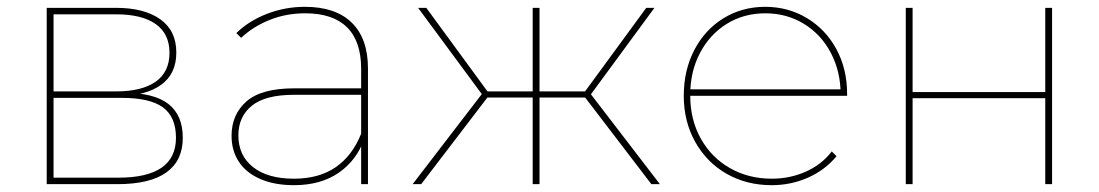

<svg xmlns="http://www.w3.org/2000/svg" viewBox="-20 -540 3222 563"><path d="M117 -517H320Q403 -517 450 -483.5Q497 -450 497 -386Q497 -323 452 -291Q407 -259 330 -259L343 -268Q432 -268 474 -235Q516 -202 516 -136Q516 -69 468 -34.5Q420 0 324 0H117ZM496 -136Q496 -197 458 -225Q420 -253 337 -253H137V-19H327Q496 -19 496 -136ZM477 -385Q477 -441 436.5 -469.5Q396 -498 321 -498H137V-272H321Q396 -272 436.5 -300.5Q477 -329 477 -385Z M1039 -123V-140V-338Q1039 -419 997.5 -460Q956 -501 875 -501Q819 -501 770.5 -481.5Q722 -462 687 -429L673 -443Q710 -479 763 -499.5Q816 -520 874 -520Q964 -520 1011.5 -473.5Q1059 -427 1059 -339V0H1039ZM659 -142Q659 -204 702.5 -242.5Q746 -281 843 -281H1050V-262H842Q758 -262 718.5 -230Q679 -198 679 -143Q679 -84 722 -50Q765 -16 842 -16Q915 -16 964 -49.5Q1013 -83 1039 -148L1049 -135Q1027 -71 974 -34Q921 3 842 3Q785 3 743.5 -15Q702 -33 680.5 -65.5Q659 -98 659 -142Z M1689 -263 1707 -271 1915 0H1890ZM1398 -271 1416 -263 1215 0H1190ZM1206 -517H1230L1416 -263L1398 -257ZM1396 -272H1549V-254H1396ZM1542 -517H1562V0H1542ZM1554 -272H1709V-254H1554ZM1689 -263 1875 -517H1899L1708 -257Z M1985 -259Q1985 -334 2016 -393.5Q2047 -453 2101.5 -486.5Q2156 -520 2224 -520Q2291 -520 2346 -487Q2401 -454 2432.5 -396Q2464 -338 2464 -264Q2464 -262 2464 -259H1996V-278H2453L2445 -263Q2445 -330 2416.5 -384.5Q2388 -439 2337.5 -470Q2287 -501 2224 -501Q2161 -501 2111 -470Q2061 -439 2032.5 -384.5Q2004 -330 2004 -263V-259Q2004 -189 2035 -133.5Q2066 -78 2120.5 -47Q2175 -16 2243 -16Q2296 -16 2342.5 -36.5Q2389 -57 2419 -96L2433 -82Q2399 -41 2349 -19Q2299 3 2243 3Q2169 3 2110.5 -30.5Q2052 -64 2018.5 -124Q1985 -184 1985 -259Z M2636 -517H2656V-270H3045V-517H3065V0H3045V-252H2656V0H2636Z"/></svg>

Font: iiserrat Thin
Style: Regular
Weight: 100
Designer: Akira Ohta
Foundry: Akira Ohta
Version: Version 1.200;Glyphs 3.3.1 (3343)